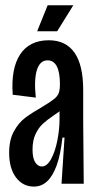

<svg xmlns="http://www.w3.org/2000/svg" viewBox="-20 -689 360 720"><path d="M14.3 -115.7Q14.3 -164 32 -196.3Q49.7 -228.7 74.8 -247.5Q100 -266.3 139.3 -288.7Q169.7 -307 182.8 -317.7Q196 -328.3 200.3 -340.3Q204.7 -352.3 204.7 -373.3Q204.7 -418 193 -440.3Q181.3 -462.7 158.3 -462.7Q130 -462.7 118.5 -426.8Q107 -391 114.3 -323L27.7 -333.7Q20.7 -432.3 55.7 -485.2Q90.7 -538 163 -538Q227 -538 259.5 -491.3Q292 -444.7 292 -351V-231.3Q292.7 -153 293 -114.7Q293.3 -76.3 294 0H210.7Q216.7 -86.7 222 -173H214Q207.3 -110 192.7 -69.3Q178 -28.7 156.7 -9Q135.3 10.7 107.3 10.7Q65.7 10.7 40 -23.5Q14.3 -57.7 14.3 -115.7ZM203.3 -242.3V-284L232.3 -302Q224.7 -289.7 212.8 -279.3Q201 -269 182 -256.7Q156 -239 140.3 -224.5Q124.7 -210 113.3 -186.2Q102 -162.3 102 -128.3Q102 -95.3 112.2 -80Q122.3 -64.7 136.7 -64.7Q156.3 -64.7 171.7 -92.8Q187 -121 195.2 -162.8Q203.3 -204.7 203.3 -242.3ZM119.3 -571.7 158.7 -669.3H255L194.3 -571.7Z"/></svg>

Font: Bricolage Grotesque 96pt Condensed ExBd
Style: Regular
Weight: 800
Width: 3
Designer: Mathieu Triay
Foundry: Atelier Triay
Version: Version 1.001;Glyphs 3.2 (3207)